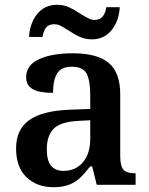

<svg xmlns="http://www.w3.org/2000/svg" viewBox="-20 -770 622 800"><path d="M47 -152Q47 -231 102.5 -270Q158 -309 273 -313L356 -316V-374Q356 -434 341 -463Q326 -492 279 -492Q235 -492 218 -464Q201 -436 201 -383Q144 -383 116.5 -398.5Q89 -414 89 -448Q89 -499 143 -523.5Q197 -548 283 -548Q385 -548 433 -508Q481 -468 481 -376V-119Q481 -78 494.5 -63Q508 -48 542 -48H545V0H383L364 -77H356Q331 -45 312 -27.5Q293 -10 267 0Q241 10 203 10Q134 10 90.5 -31.5Q47 -73 47 -152ZM356 -191V-269L302 -266Q232 -262 203.5 -233.5Q175 -205 175 -147Q175 -58 244 -58Q295 -58 325.5 -94Q356 -130 356 -191ZM264 -644Q242 -658 230.5 -663.5Q219 -669 206 -669Q182 -669 171.5 -654.5Q161 -640 157 -616H101Q104 -673 135 -711.5Q166 -750 218 -750Q245 -750 267 -740Q289 -730 316 -712Q337 -699 349.5 -693Q362 -687 374 -687Q415 -687 423 -740H479Q476 -683 445 -644.5Q414 -606 363 -606Q336 -606 313.5 -616Q291 -626 264 -644Z"/></svg>

Font: Noto Serif SemiBold
Style: Regular
Weight: 600
Designer: Monotype Design Team
Foundry: Monotype Imaging Inc.
Version: Version 1.001